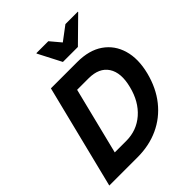

<svg xmlns="http://www.w3.org/2000/svg" viewBox="-242 -1035 1178 1178"><g transform="rotate(-45 347.5 -445.5)"><path d="M16.7 0 185 -675H413.3Q516.7 -675 582.1 -629.6Q647.5 -584.2 670.8 -504.6Q694.2 -425 668.3 -321.7Q642.5 -220 585 -147.9Q527.5 -75.8 445 -37.9Q362.5 0 261.7 0ZM184.2 -120H283.3Q375 -120 441.7 -178.3Q508.3 -236.7 533.3 -337.5Q559.2 -438.3 521.2 -496.7Q483.3 -555 391.7 -555H292.5ZM351.7 -737.5 274.2 -887.5 275 -890.8H378.3L435.8 -822.5L526.7 -890.8H635L634.2 -887.5L481.7 -737.5Z"/></g></svg>

Font: Funnel Sans
Style: Bold Italic
Weight: 700
Italic angle: -14.036°
Designer: NORD ID, Kristian Moeller
Foundry: Dicotype
Version: Version 1.000